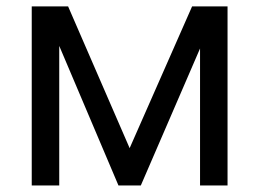

<svg xmlns="http://www.w3.org/2000/svg" viewBox="-20 -565 790 585"><path d="M673.3 0H589.5V-417.3L409.1 0H340.9L160.5 -425.1V0H76.7V-545.5H187.5L375 -113.6L565.3 -545.5H673.3Z"/></svg>

Font: Linik Sans
Style: Regular
Weight: 400
Designer: Rasmus Andersson (font), Marc Monis (original base), Kil Hyung-jin (Pretendard portions), Cristiano Sobral (main changes
Foundry: rsms
Version: Version 3.018;May 31, 2022;FontCreator 14.0.0.2814 64-bit; t